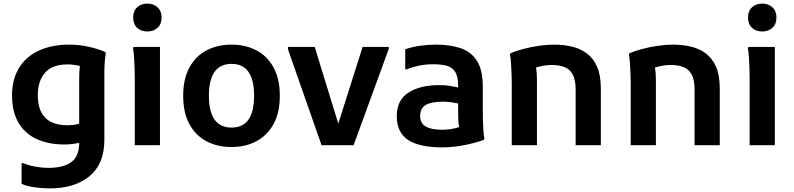

<svg xmlns="http://www.w3.org/2000/svg" viewBox="-20 -807 4411 1067"><path d="M256 240Q218 240 173.5 234Q129 228 100 215V100H111Q141 113 179 119.5Q217 126 248 126Q332 126 376 94Q420 62 420 -13Q375 -4 338 -4Q250 -4 184.5 -34Q119 -64 83 -124.5Q47 -185 47 -276Q47 -368 87 -431.5Q127 -495 198.5 -527Q270 -559 363 -559Q421 -559 474 -547Q527 -535 565 -518L568 -510Q564 -492 562 -462Q560 -432 560 -400.5Q560 -369 560 -348V-30Q560 104 477.5 172Q395 240 256 240ZM190 -278Q190 -196 230.5 -153.5Q271 -111 355 -111Q371 -111 386.5 -112.5Q402 -114 420 -120V-368Q420 -389 421 -407.5Q422 -426 424 -441Q410 -444 392.5 -446.5Q375 -449 355 -449Q271 -449 230.5 -403Q190 -357 190 -278Z M799 -632Q764 -632 742 -652.5Q720 -673 720 -710Q720 -746 742 -766.5Q764 -787 799 -787Q833 -787 855.5 -766.5Q878 -746 878 -710Q878 -673 855.5 -652.5Q833 -632 799 -632ZM729 0V-377Q729 -397 728 -428Q727 -459 725 -489.5Q723 -520 719 -538L722 -546H869V0Z M998 -275Q998 -368 1032.5 -431.5Q1067 -495 1127.5 -527Q1188 -559 1267 -559Q1345 -559 1405.5 -527Q1466 -495 1500.5 -431.5Q1535 -368 1535 -275Q1535 -181 1500.5 -118Q1466 -55 1405.5 -22.5Q1345 10 1267 10Q1187 10 1126.5 -22.5Q1066 -55 1032 -118Q998 -181 998 -275ZM1141 -275Q1141 -98 1267 -98Q1392 -98 1392 -275Q1392 -452 1267 -452Q1141 -452 1141 -275Z M1767 0 1580 -534V-546H1729L1860 -120L1995 -546H2140V-534L1945 0Z M2437 12Q2312 12 2248.5 -29Q2185 -70 2185 -162Q2185 -251 2250 -292.5Q2315 -334 2421 -334Q2453 -334 2478.5 -330Q2504 -326 2526 -321V-330Q2526 -381 2510 -407Q2494 -433 2463 -441.5Q2432 -450 2386 -450Q2344 -450 2305 -441.5Q2266 -433 2242 -422H2232V-533Q2268 -546 2313 -552.5Q2358 -559 2403 -559Q2478 -559 2536.5 -540.5Q2595 -522 2629 -471.5Q2663 -421 2663 -326V-200Q2663 -179 2663.5 -147.5Q2664 -116 2666 -86Q2668 -56 2672 -38L2669 -30Q2618 -11 2555.5 0.5Q2493 12 2437 12ZM2315 -163Q2315 -122 2346 -104Q2377 -86 2435 -86Q2461 -86 2485.5 -89.5Q2510 -93 2532 -101Q2528 -118 2527 -138.5Q2526 -159 2526 -193V-232Q2507 -236 2485 -239Q2463 -242 2443 -242Q2378 -242 2346.5 -224Q2315 -206 2315 -163Z M2824 0V-341Q2824 -361 2823 -392.5Q2822 -424 2820 -454.5Q2818 -485 2814 -503L2817 -511Q2847 -524 2888.5 -535Q2930 -546 2974.5 -552.5Q3019 -559 3059 -559Q3110 -559 3156.5 -548.5Q3203 -538 3240 -511Q3277 -484 3298 -436.5Q3319 -389 3319 -315V0H3179V-309Q3179 -364 3162.5 -393.5Q3146 -423 3116.5 -434.5Q3087 -446 3046 -446Q3024 -446 3001.5 -442Q2979 -438 2959 -432Q2964 -403 2964 -364V0Z M3485 0V-341Q3485 -361 3484 -392.5Q3483 -424 3481 -454.5Q3479 -485 3475 -503L3478 -511Q3508 -524 3549.5 -535Q3591 -546 3635.5 -552.5Q3680 -559 3720 -559Q3771 -559 3817.5 -548.5Q3864 -538 3901 -511Q3938 -484 3959 -436.5Q3980 -389 3980 -315V0H3840V-309Q3840 -364 3823.5 -393.5Q3807 -423 3777.5 -434.5Q3748 -446 3707 -446Q3685 -446 3662.5 -442Q3640 -438 3620 -432Q3625 -403 3625 -364V0Z M4216 -632Q4181 -632 4159 -652.5Q4137 -673 4137 -710Q4137 -746 4159 -766.5Q4181 -787 4216 -787Q4250 -787 4272.5 -766.5Q4295 -746 4295 -710Q4295 -673 4272.5 -652.5Q4250 -632 4216 -632ZM4146 0V-377Q4146 -397 4145 -428Q4144 -459 4142 -489.5Q4140 -520 4136 -538L4139 -546H4286V0Z"/></svg>

Font: Kufam SemiBold
Style: Regular
Weight: 600
Designer: Wael Morcos, Artur Schmal
Foundry: Original Type
Version: Version 1.300; ttfautohint (v1.8.3)